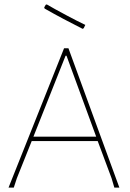

<svg xmlns="http://www.w3.org/2000/svg" viewBox="-20 -858 594 878"><path d="M357.9 -726.1Q312.5 -749 271 -771Q228.5 -793.5 184.1 -818.8L182.1 -824.2L189 -835.9L193.8 -837.9Q225.1 -819.3 286.6 -786.6Q329.1 -763.7 370.1 -744.1L362.8 -729ZM502.9 0 490.2 -43 426.8 -212.9H125L57.1 -43L43 0H19L272.9 -637.2H293L525.9 0ZM284.2 -603H279.8L132.8 -232.9H419.9Z"/></svg>

Font: Datalegreya
Style: Dot
Weight: 700
Designer: Figs Lab
Foundry: Figs Lab
Version: Version 1.002;PS 001.002;hotconv 1.0.70;makeotf.lib2.5.58329